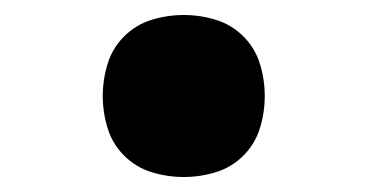

<svg xmlns="http://www.w3.org/2000/svg" viewBox="-20 -228 490 256"><path d="M225 8Q203 8 182 1.5Q161 -5 145.5 -20.5Q130 -36 123.5 -57Q117 -78 117 -100Q117 -122 123.5 -143Q130 -164 145.5 -179.5Q161 -195 182 -201.5Q203 -208 225 -208Q247 -208 268 -201.5Q289 -195 304.5 -179.5Q320 -164 326.5 -143Q333 -122 333 -100Q333 -78 326.5 -57Q320 -36 304.5 -20.5Q289 -5 268 1.5Q247 8 225 8Z"/></svg>

Font: Iosevka Etoile Heavy
Style: Regular
Weight: 900
Designer: Belleve Invis
Foundry: Belleve Invis
Version: Version 22.1.2; ttfautohint (v1.8.4)